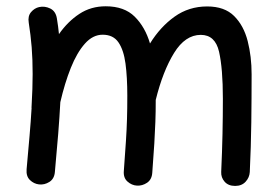

<svg xmlns="http://www.w3.org/2000/svg" viewBox="-20 -555 900 620"><path d="M65.9 -8.3Q71.3 -67.4 75.4 -116Q79.6 -164.6 82 -205.6Q81.5 -208.5 82 -211.9Q85.4 -270.5 85.4 -315.9Q85.4 -363.3 82.3 -402.6Q79.1 -441.9 72.8 -481.9Q69.3 -502.9 80.3 -515.9Q91.3 -528.8 106.4 -532.2Q124.5 -536.1 142.1 -527.6Q159.7 -519 163.6 -496.1Q168 -469.7 170.4 -444.8Q198.7 -485.4 236.1 -510Q273.4 -534.7 321.3 -534.7Q381.3 -534.7 415 -501.2Q448.7 -467.8 464.4 -414.6Q497.6 -468.3 543.7 -501.2Q589.8 -534.2 648.9 -534.2Q705.1 -534.2 736.1 -503.2Q767.1 -472.2 779.8 -422.4Q792.5 -372.6 792.5 -314.9Q792.5 -238.3 791.5 -159.9Q790.5 -81.5 786.6 0.5Q785.6 18.1 773.2 31.7Q760.7 45.4 739.3 45.4Q717.3 45.4 705.3 31.7Q693.4 18.1 694.3 0Q697.3 -65.4 698.5 -122.8Q699.7 -180.2 699.7 -236.3Q699.7 -334 687.3 -388.2Q674.8 -442.4 628.4 -442.4Q578.1 -442.4 542 -383.8Q505.9 -325.2 482.9 -232.4Q482.9 -192.9 481.7 -161.1Q480.5 -129.4 478.3 -91.6Q476.1 -53.7 471.7 2.9Q470.2 24.9 454.8 35.2Q439.5 45.4 422.4 44.4Q405.3 43.5 391.6 31.2Q377.9 19 379.9 -3.4Q384.3 -62 386.7 -100.1Q389.2 -138.2 390.1 -171.1Q391.1 -204.1 391.1 -246.1Q391.1 -305.2 385.3 -349.4Q379.4 -393.6 362.5 -418.2Q345.7 -442.9 311.5 -442.9Q279.8 -442.9 254.2 -414.1Q228.5 -385.3 208.7 -335.9Q189 -286.6 174.8 -225.1Q172.4 -178.7 168 -123.3Q163.6 -67.9 157.2 0.5Q155.3 22.5 139.4 32.5Q123.5 42.5 106 40.5Q89.4 38.6 76.7 26.4Q64 14.2 65.9 -8.3Z"/></svg>

Font: Mikhak-FD Medium
Style: Regular
Weight: 500
Designer: Amin Abedi
Version: Version 3.2